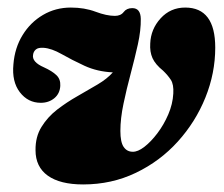

<svg xmlns="http://www.w3.org/2000/svg" viewBox="-20 -478 592 508"><path d="M549.5 -352Q549.5 -284.5 523.5 -220Q497.5 -155.5 450.5 -103.5Q403.5 -51.5 339.5 -20.8Q275.5 10 200 10Q139 10 106.5 -13.2Q74 -36.5 74 -80.5Q73.5 -116 89.8 -142.2Q106 -168.5 131.2 -188Q156.5 -207.5 184.8 -223.5Q213 -239.5 238.2 -254.5Q263.5 -269.5 278.5 -286.5Q237 -288.5 203.5 -304Q170 -319.5 143.2 -334.8Q116.5 -350 95.5 -351.5Q81 -352.5 74.8 -347Q68.5 -341.5 67.5 -333Q64 -314 96 -300Q118 -290 129.2 -279.2Q140.5 -268.5 139.5 -251Q138.5 -230.5 123.8 -218.2Q109 -206 88 -206Q54 -206 32.5 -234Q11 -262 15.5 -308Q19 -351.5 39.8 -385.2Q60.5 -419 93.8 -438.5Q127 -458 167.5 -458Q203.5 -458 232.8 -447Q262 -436 284 -436Q299.5 -436 307.2 -446.2Q315 -456.5 330 -456.5Q352 -456.5 352.5 -428Q353 -398 344.8 -360.8Q336.5 -323.5 325.8 -283.2Q315 -243 306.8 -203.8Q298.5 -164.5 298.5 -131.5Q298.5 -102 307.2 -89.2Q316 -76.5 331 -76.5Q344.5 -76 362 -89.5Q379.5 -103 396.5 -125.5Q413.5 -148 425.2 -175.2Q437 -202.5 438.5 -230.5Q440 -254.5 432 -266.8Q424 -279 411.5 -291Q391 -307.5 383.5 -324.2Q376 -341 377.5 -363Q379 -401 405 -429.5Q431 -458 470 -458Q549.5 -458 549.5 -352Z"/></svg>

Font: Fraunces 144pt S050 Black
Style: Italic
Weight: 900
Italic angle: -16°
Version: Version 1.000; ttfautohint (v1.8.3)